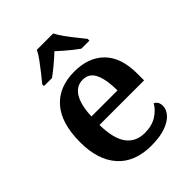

<svg xmlns="http://www.w3.org/2000/svg" viewBox="-221 -878 1001 1001"><g transform="rotate(-45 279.5 -378.0)"><path d="M300 10Q179 10 114.5 -62.5Q50 -135 50 -265Q50 -405 112.5 -476.5Q175 -548 289 -548Q394 -548 454 -487.5Q514 -427 514 -308V-258H185Q187 -155 222.5 -108Q258 -61 324 -61Q376 -61 412 -84Q448 -107 465 -138Q477 -133 483.5 -121.5Q490 -110 490 -94Q490 -69 469.5 -45Q449 -21 407 -5.5Q365 10 300 10ZM379 -319Q379 -397 358.5 -442Q338 -487 290 -487Q243 -487 216.5 -444Q190 -401 187 -319ZM124 -619Q140 -638 160.5 -664Q181 -690 201 -717Q221 -744 231 -766H352Q363 -744 382.5 -717Q402 -690 423 -664Q444 -638 459 -619V-606H400Q384 -617 364.5 -632.5Q345 -648 325.5 -665Q306 -682 291 -696Q269 -675 238 -649Q207 -623 183 -606H124Z"/></g></svg>

Font: Noto Nastaliq Urdu SemiBold
Style: Regular
Weight: 600
Version: Version 3.007